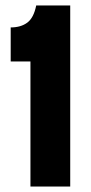

<svg xmlns="http://www.w3.org/2000/svg" viewBox="-20 -680 333 700"><path d="M91 0V-456H19V-580Q56 -580 79.5 -597.5Q103 -615 112 -660H236V0Z"/></svg>

Font: Bricolage Grotesque Condensed
Style: Bold
Weight: 700
Width: 3
Designer: Mathieu Triay
Foundry: Atelier Triay
Version: Version 1.001;gftools[0.9.33.dev8+g029e19f]